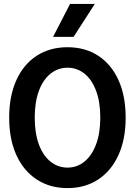

<svg xmlns="http://www.w3.org/2000/svg" viewBox="-20 -952 690 984"><path d="M326 12Q236 12 168.5 -32Q101 -76 64 -157Q27 -238 27 -349Q27 -460 64 -541.5Q101 -623 168.5 -666.5Q236 -710 326 -710Q416 -710 483 -666.5Q550 -623 587 -542Q624 -461 624 -349Q624 -238 587 -157Q550 -76 483 -32Q416 12 326 12ZM326 -93Q375 -93 413 -124Q451 -155 472.5 -212.5Q494 -270 494 -349Q494 -429 472.5 -486.5Q451 -544 413 -574.5Q375 -605 326 -605Q277 -605 238.5 -574Q200 -543 179 -485.5Q158 -428 158 -349Q158 -270 179 -212.5Q200 -155 238.5 -124Q277 -93 326 -93ZM252 -763 339 -932H466L357 -763Z"/></svg>

Font: Azeret Mono Thin Medium
Style: Regular
Weight: 500
Version: Version 1.002